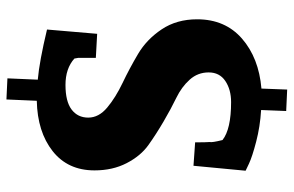

<svg xmlns="http://www.w3.org/2000/svg" viewBox="-174 -624 891 582"><g transform="rotate(-90 271.0 -333.5)"><path d="M45 -492Q45 -573 103.5 -619Q162 -665 256 -667L260 -759L324 -756L320 -664Q376 -659 472 -636L459 -484L386 -488V-542Q386 -543 384 -553Q354 -580 304 -580Q254 -580 229.5 -561.5Q205 -543 205 -511Q205 -479 235.5 -453.5Q266 -428 310 -407Q354 -386 398 -360Q442 -334 472.5 -288.5Q503 -243 503 -181Q503 -96 444.5 -45Q386 6 293 14L290 92L225 89L228 13Q178 10 132 -2Q86 -14 65 -24L44 -34L59 -192L130 -187Q130 -153 131 -143Q129 -136 137 -104Q170 -78 252 -78Q290 -78 316 -95.5Q342 -113 342 -146Q342 -179 320 -203.5Q298 -228 265 -244Q232 -260 193.5 -282.5Q155 -305 122 -328.5Q89 -352 67 -394.5Q45 -437 45 -492Z"/></g></svg>

Font: Andada SC
Style: Bold
Weight: 700
Designer: Carolina Giovagnoli
Foundry: Carolina Giovagnoli
Version: Version 1.003